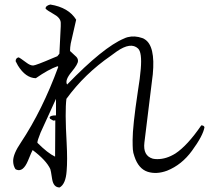

<svg xmlns="http://www.w3.org/2000/svg" viewBox="-20 -777 960 847"><path d="M882 -216Q876 -179 827 -112Q782 -50 717 -24Q671 -7 632 -19Q591 -32 573 -87Q567 -103 566 -118Q565 -132 565 -159Q565 -220 588 -373Q598 -434 601 -473Q607 -546 589 -563Q557 -593 495 -550L469 -531Q353 -451 273 -341Q266 -286 274 -147Q278 -70 274 -23Q270 35 243 50Q216 50 210 13Q204 -27 202 -31Q184 -70 124 -115Q121 -111 103 -67Q82 -18 54 -28Q51 -29 48 -31Q38 -47 38 -67Q38 -98 72 -148Q167 -291 237 -482L234 -485Q194 -471 138 -432Q93 -433 59 -488Q53 -498 49 -507Q49 -521 62 -524Q68 -522 96 -501Q113 -488 126 -488Q137 -488 216 -522Q227 -527 233 -529L242 -540L248 -661V-677Q247 -699 215 -716Q188 -731 181 -739Q181 -752 202 -757Q283 -744 316 -690L292 -585Q289 -568 289 -552L317 -526Q324 -518 324 -509Q325 -495 296 -460Q265 -423 276 -404Q436 -569 527 -607Q535 -611 543 -613Q574 -621 608 -609Q614 -607 618 -604Q666 -575 654 -449L652 -433L617 -148Q610 -90 654 -77Q663 -75 674 -75Q714 -75 754 -100Q807 -135 868 -224Q879 -224 882 -216ZM227 -268V-341L159 -192Q144 -155 145 -147Q191 -101 223 -86L224 -246L215 -245Q202 -253 201 -253Q199 -256 199 -260Q203 -268 227 -268Z"/></svg>

Font: cwTeXKai
Style: Medium
Weight: 500
Version: Version 1.17